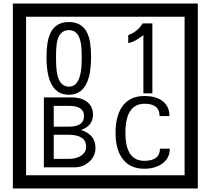

<svg xmlns="http://www.w3.org/2000/svg" viewBox="-20 -980 1195 1090"><path d="M1103 90H53V-960H1103ZM1028 15V-885H128V15ZM497 -656Q497 -442 371 -442Q244 -442 244 -656Q244 -744 265 -789Q294 -855 371 -855Q448 -855 477 -789Q497 -745 497 -656ZM444 -656Q444 -723 435 -752Q420 -809 371 -809Q322 -809 306 -752Q298 -723 298 -656Q298 -587 306 -553Q322 -488 371 -488Q419 -488 435 -554Q444 -587 444 -656ZM845 -450H794V-781Q748 -743 708 -735V-781Q759 -798 790 -847H845ZM522 -141Q522 -93 486.5 -61.5Q451 -30 403 -30H229V-427H388Q439 -427 471 -404Q508 -378 508 -329Q508 -266 440 -242Q522 -216 522 -141ZM457 -321Q457 -379 372 -379H285V-261H371Q457 -261 457 -321ZM469 -147Q469 -215 368 -215H285V-78H371Q408 -78 435 -93Q469 -112 469 -147ZM944 -136Q944 -80 898 -49Q858 -22 799 -22Q714 -22 672 -84Q636 -136 636 -226Q636 -317 671 -371Q713 -435 800 -435Q862 -435 899 -409Q942 -379 942 -321H886Q886 -391 801 -391Q692 -391 692 -226Q692 -67 799 -67Q888 -67 888 -136Z"/></svg>

Font: Unicode BMP Fallback SIL
Style: Regular
Weight: 400
Foundry: NRSI, SIL International
Version: Version 5.1 Based on Unicode 5.1